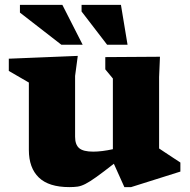

<svg xmlns="http://www.w3.org/2000/svg" viewBox="-20 -752 776 785"><path d="M287 -193Q287 -160.5 303.8 -146.2Q320.5 -132 361 -132Q396 -132 441.5 -142V-431L410.5 -468.5V-518.5L634 -520L630.5 -437V-145Q636.5 -141 653.2 -129.8Q670 -118.5 688.5 -106.5Q707 -94.5 717.5 -87.5V-50.5L516 13H488.5L445.5 -82.5Q401.5 -48 374.2 -28.5Q347 -9 329.2 0Q311.5 9 297 11Q282.5 13 263.5 13Q179.5 13 138.8 -26.2Q98 -65.5 98 -139V-414.5L16 -462V-512L298 -523.5L287 -441.5ZM318 -569H231L61.5 -700.5V-732H235ZM501.5 -569H418L313.5 -705V-732H474.5Z"/></svg>

Font: Newsreader 6pt
Style: Bold
Weight: 700
Designer: Hugues Gentile
Foundry: Production Type
Version: Version 1.003; ttfautohint (v1.8.3)